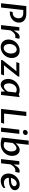

<svg xmlns="http://www.w3.org/2000/svg" viewBox="2284 -3106 832 5440"><g transform="rotate(90 2700.0 -386.0)"><path d="M192.9 0H71.8L153.3 -715.3H369.1Q426.3 -715.3 472.7 -701.4Q519 -687.5 552 -660.9Q585 -634.3 602.8 -595.7Q620.6 -557.1 620.6 -507.3Q620.6 -466.8 608.9 -431.9Q597.2 -397 576.9 -367.9Q556.6 -338.9 529.3 -316.4Q502 -293.9 470 -278.3Q438 -262.7 403.3 -254.6Q368.7 -246.6 334 -246.6Q327.1 -246.6 320.3 -247.1Q313.5 -247.6 303.7 -249L320.3 -330.1Q327.1 -329.1 332.5 -328.9Q337.9 -328.6 343.3 -328.6Q360.8 -328.6 377.7 -332.3Q394.5 -335.9 409.2 -343.3Q430.2 -350.6 446.5 -365.2Q462.9 -379.9 474.4 -399.7Q485.8 -419.4 491.9 -443.8Q498 -468.3 498 -495.6Q498 -531.2 487.5 -556.6Q477.1 -582 457.3 -598.1Q437.5 -614.3 408.7 -621.8Q379.9 -629.4 342.8 -629.4H264.6Z M750 -517.6H846.7Q845.7 -476.6 845.5 -436.3Q845.2 -396 844.7 -355.5Q859.9 -383.3 877.9 -413.6Q896 -443.8 918 -469Q939.9 -494.1 967.3 -510.7Q994.6 -527.3 1028.8 -527.3Q1043 -527.3 1056.4 -524.2Q1069.8 -521 1078.6 -514.2L1053.7 -401.4Q1042.5 -403.8 1033 -404.5Q1023.4 -405.3 1014.2 -405.3Q984.9 -405.3 961.2 -395.5Q937.5 -385.7 917 -368.2Q896.5 -350.6 877.9 -325.4Q859.4 -300.3 840.3 -269.5L809.6 0H690.9Z M1313 9.8Q1259.3 9.8 1219.2 -8.3Q1179.2 -26.4 1152.6 -56.9Q1126 -87.4 1112.8 -127.7Q1099.6 -168 1099.6 -212.9Q1099.6 -276.4 1124.3 -333.5Q1148.9 -390.6 1191.4 -433.6Q1233.9 -476.6 1290.3 -502Q1346.7 -527.3 1410.2 -527.3Q1464.4 -527.3 1504.4 -509.3Q1544.4 -491.2 1571 -460.4Q1597.7 -429.7 1610.8 -389.2Q1624 -348.6 1624 -303.7Q1624 -239.3 1599.1 -182.4Q1574.2 -125.5 1531.5 -82.8Q1488.8 -40 1432.4 -15.1Q1376 9.8 1313 9.8ZM1341.3 -74.7Q1372.1 -74.7 1400.1 -90.6Q1428.2 -106.4 1449.7 -134Q1471.2 -161.6 1484.1 -199.2Q1497.1 -236.8 1497.1 -280.8Q1497.1 -313 1489.7 -342.3Q1482.4 -371.6 1467.8 -393.8Q1453.1 -416 1431.4 -429.4Q1409.7 -442.9 1381.3 -442.9Q1350.1 -442.9 1322 -426.8Q1293.9 -410.6 1272.5 -382.3Q1251 -354 1238.3 -316.2Q1225.6 -278.3 1225.6 -235.4Q1225.6 -203.1 1233.2 -173.8Q1240.7 -144.5 1255.4 -122.6Q1270 -100.6 1291.5 -87.6Q1313 -74.7 1341.3 -74.7Z M1681.2 -37.1 1937.5 -362.8 1993.2 -426.8 1994.6 -436.5 1902.3 -433.1H1868.7H1739.3L1770 -517.6H2147.5V-480.5L1893.1 -159.2L1833.5 -89.8L1832 -80.6L1918.5 -84.5H1958.5H2116.7L2085.9 0H1681.2Z M2601.1 -421.4Q2578.6 -434.1 2557.4 -438.5Q2536.1 -442.9 2520.5 -442.9Q2485.8 -442.9 2453.6 -427Q2421.4 -411.1 2396.5 -381.8Q2371.6 -352.5 2356.7 -311.5Q2341.8 -270.5 2341.8 -220.2Q2341.8 -192.4 2346.9 -167Q2352.1 -141.6 2362.5 -122.3Q2373 -103 2389.4 -91.6Q2405.8 -80.1 2428.7 -80.1Q2447.3 -80.1 2465.8 -87.9Q2484.4 -95.7 2502.9 -110.1Q2521.5 -124.5 2539.3 -144.3Q2557.1 -164.1 2574.2 -188.5ZM2671.4 0H2575.2L2571.3 -110.4Q2547.4 -83 2524.7 -61Q2502 -39.1 2478.5 -23.2Q2455.1 -7.3 2430.4 1.2Q2405.8 9.8 2377.9 9.8Q2337.9 9.8 2307.6 -7.8Q2277.3 -25.4 2257.1 -54.7Q2236.8 -84 2226.6 -122.1Q2216.3 -160.2 2216.3 -201.7Q2216.3 -249 2229.5 -291.7Q2242.7 -334.5 2265.6 -370.6Q2288.6 -406.7 2319.8 -435.8Q2351.1 -464.8 2387 -485.1Q2422.9 -505.4 2462.2 -516.4Q2501.5 -527.3 2540.5 -527.3Q2596.2 -527.3 2657.7 -502.4L2731.9 -527.8Z M3066.4 0 3147.9 -715.3H3269L3197.3 -85.9H3483.9L3458 0Z M3653.8 -517.6H3772L3712.9 0H3594.7ZM3724.1 -619.6Q3694.8 -619.6 3677.7 -636.7Q3660.6 -653.8 3660.6 -679.7Q3660.6 -695.3 3667.2 -709.2Q3673.8 -723.1 3685.1 -733.4Q3696.3 -743.7 3711.2 -749.5Q3726.1 -755.4 3742.7 -755.4Q3756.3 -755.4 3768.1 -750.7Q3779.8 -746.1 3787.8 -737.8Q3795.9 -729.5 3800.5 -718.3Q3805.2 -707 3805.2 -694.3Q3805.2 -678.2 3798.6 -664.6Q3792 -650.9 3781 -640.9Q3770 -630.9 3755.1 -625.2Q3740.2 -619.6 3724.1 -619.6Z M4003.9 -96.2Q4026.9 -83.5 4050.8 -79.1Q4074.7 -74.7 4091.8 -74.7Q4129.4 -74.7 4161.9 -90.8Q4194.3 -106.9 4218.5 -136Q4242.7 -165 4256.6 -204.8Q4270.5 -244.6 4270.5 -292.5Q4270.5 -322.8 4264.6 -349.1Q4258.8 -375.5 4247.6 -395Q4236.3 -414.6 4219 -425.8Q4201.7 -437 4179.2 -437Q4160.6 -437 4141.6 -429.2Q4122.6 -421.4 4103.5 -407.2Q4084.5 -393.1 4066.2 -373Q4047.9 -353 4030.8 -329.1ZM4040 -413.6Q4061.5 -438 4083.3 -458.7Q4105 -479.5 4128.2 -494.9Q4151.4 -510.3 4176.5 -518.8Q4201.7 -527.3 4230 -527.3Q4270 -527.3 4301 -509.8Q4332 -492.2 4353.3 -462.6Q4374.5 -433.1 4385.5 -394.3Q4396.5 -355.5 4396.5 -313Q4396.5 -266.6 4384 -224.4Q4371.6 -182.1 4349.1 -146.2Q4326.7 -110.4 4295.7 -81.5Q4264.6 -52.7 4227.5 -32.5Q4190.4 -12.2 4148.7 -1.2Q4106.9 9.8 4063 9.8Q4046.9 9.8 4025.1 8.1Q4003.4 6.3 3978.8 2.7Q3954.1 -1 3928 -7.3Q3901.9 -13.7 3877 -22.5L3963.4 -782.2H4082Z M4546.9 -517.6H4643.6Q4642.6 -476.6 4642.3 -436.3Q4642.1 -396 4641.6 -355.5Q4656.7 -383.3 4674.8 -413.6Q4692.9 -443.8 4714.8 -469Q4736.8 -494.1 4764.2 -510.7Q4791.5 -527.3 4825.7 -527.3Q4839.8 -527.3 4853.3 -524.2Q4866.7 -521 4875.5 -514.2L4850.6 -401.4Q4839.4 -403.8 4829.8 -404.5Q4820.3 -405.3 4811 -405.3Q4781.7 -405.3 4758.1 -395.5Q4734.4 -385.7 4713.9 -368.2Q4693.4 -350.6 4674.8 -325.4Q4656.2 -300.3 4637.2 -269.5L4606.4 0H4487.8Z M5101.6 9.8Q5056.6 9.8 5019 -5.4Q4981.4 -20.5 4954.1 -48.8Q4926.8 -77.1 4911.6 -117.4Q4896.5 -157.7 4896.5 -208.5Q4896.5 -254.4 4908.7 -295.7Q4920.9 -336.9 4942.6 -372.3Q4964.4 -407.7 4993.9 -436.3Q5023.4 -464.8 5057.9 -485.1Q5092.3 -505.4 5129.9 -516.4Q5167.5 -527.3 5205.6 -527.3Q5245.6 -527.3 5276.1 -515.9Q5306.6 -504.4 5327.1 -485.4Q5347.7 -466.3 5358.2 -441.9Q5368.7 -417.5 5368.7 -391.1Q5368.7 -354.5 5348.6 -323.5Q5328.6 -292.5 5290.3 -269.5Q5252 -246.6 5195.6 -233.6Q5139.2 -220.7 5066.9 -220.7H5018.1Q5018.1 -190.9 5027.1 -165.3Q5036.1 -139.6 5054.2 -120.6Q5072.3 -101.6 5099.6 -90.8Q5127 -80.1 5163.6 -80.1Q5198.7 -80.1 5234.1 -90.8Q5269.5 -101.6 5304.7 -122.6V-66.9Q5281.2 -46.4 5255.1 -31.7Q5229 -17.1 5202.4 -7.8Q5175.8 1.5 5149.9 5.6Q5124 9.8 5101.6 9.8ZM5179.7 -442.9Q5150.9 -442.9 5125 -429.4Q5099.1 -416 5078.4 -393.6Q5057.6 -371.1 5043.2 -341.6Q5028.8 -312 5022.5 -279.3H5070.8Q5115.2 -279.3 5149.7 -286.6Q5184.1 -293.9 5207.8 -306.9Q5231.4 -319.8 5243.9 -337.4Q5256.3 -355 5256.3 -375.5Q5256.3 -387.7 5251.5 -399.9Q5246.6 -412.1 5237.1 -421.6Q5227.5 -431.2 5213.1 -437Q5198.7 -442.9 5179.7 -442.9Z"/></g></svg>

Font: Proza Libre
Style: Medium Italic
Weight: 500
Designer: Jasper de Waard
Foundry: Jasper de Waard
Version: Version 1.000; ttfautohint (v1.4.1.8-43bc)